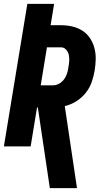

<svg xmlns="http://www.w3.org/2000/svg" viewBox="-20 -755 540 990"><path d="M237 215 175 -201H171L138 0H0L121 -735H259L241 -625H294Q324 -625 352.5 -618.5Q381 -612 404.5 -597Q428 -582 443.5 -559Q459 -536 466.5 -508.5Q474 -481 473.5 -451Q473 -421 468 -391Q463 -361 452.5 -331Q442 -301 421.5 -275.5Q401 -250 373 -232.5Q345 -215 314 -208L377 215ZM190 -315H253Q270 -315 285.5 -324Q301 -333 311 -347Q321 -361 326 -377Q331 -393 333 -410Q336 -426 337 -442Q338 -458 334.5 -473Q331 -488 320.5 -499.5Q310 -511 294 -511H222Z"/></svg>

Font: Iosevka SS04 Heavy Oblique
Style: Regular
Weight: 900
Italic angle: -9°
Monospace: yes
Designer: Belleve Invis
Foundry: Belleve Invis
Version: Version 19.0.0; ttfautohint (v1.8.4)